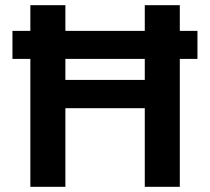

<svg xmlns="http://www.w3.org/2000/svg" viewBox="-20 -720 810 740"><path d="M28 -493V-601H741V-493ZM538 0V-700H673V0ZM97 0V-700H232V0ZM214 -303V-412H561V-303Z"/></svg>

Font: DM Sans 28pt
Style: Bold
Weight: 700
Version: Version 4.004;gftools[0.9.30]